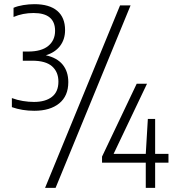

<svg xmlns="http://www.w3.org/2000/svg" viewBox="-20 -834 844 922"><path d="M144.5 -302Q86.5 -302 37 -319.5V-363Q62.5 -353.5 90 -349Q117.5 -344.5 143 -344.5Q198 -344.5 229.2 -368.8Q260.5 -393 260.5 -442Q260.5 -488.5 230 -515.5Q199.5 -542.5 134.5 -542.5H89.5V-586.5H115Q179 -586.5 211.8 -613.5Q244.5 -640.5 244.5 -686Q244.5 -771.5 141 -771.5Q89 -771.5 45 -752.5V-796.5Q64 -805 91.5 -809.5Q119 -814 145 -814Q217 -814 254.8 -782Q292.5 -750 292.5 -689.5Q292.5 -645 268.5 -613.5Q244.5 -582 200 -568.5Q253.5 -557 280.8 -523.8Q308 -490.5 308 -439.5Q308 -373 264.2 -337.5Q220.5 -302 144.5 -302ZM196.5 68 556.5 -808H607L247 68ZM470 -53V-82L636.5 -432H686L525.5 -95H680L690 -263H725V-95H789V-53H725V68H680V-53Z"/></svg>

Font: Encode Sans Cnd Lt
Style: Regular
Weight: 300
Width: 3
Designer: Multiple Designers
Foundry: Impallari Type
Version: Version 3.002; ttfautohint (v1.8.3) -l 8 -r 50 -G 200 -x 14 